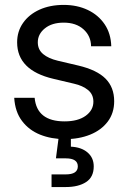

<svg xmlns="http://www.w3.org/2000/svg" viewBox="-20 -547 515 771"><path d="M241.2 11.7Q186 11.7 141.1 -6.3Q96.2 -24.4 68.4 -61.3Q40.5 -98.1 37.1 -154.3H119.1Q127.9 -59.6 239.3 -59.6Q293 -59.6 324 -82Q355 -104.5 355 -138.7Q355 -168 333.5 -185.5Q312 -203.1 277.3 -210.9L194.3 -230.5Q48.8 -264.6 48.8 -377Q48.8 -420.9 72.5 -454.8Q96.2 -488.8 138.4 -508.1Q180.7 -527.3 235.8 -527.3Q289.6 -527.3 332.3 -507.1Q375 -486.8 400.1 -449.7Q425.3 -412.6 426.8 -361.3H345.7Q345.2 -402.3 315.4 -429.2Q285.6 -456.1 235.8 -456.1Q188.5 -456.1 160.2 -433.1Q131.8 -410.2 131.8 -377Q131.8 -347.7 153.3 -329.8Q174.8 -312 211.9 -303.2L294.9 -283.7Q369.1 -266.1 403.8 -231.2Q438.5 -196.3 438.5 -140.6Q438.5 -92.8 412.6 -58.6Q386.7 -24.4 342 -6.3Q297.4 11.7 241.2 11.7ZM187 204.1V153.3H244.1Q292.5 153.3 292.5 121.1Q292.5 88.9 244.1 88.9H204.6L219.2 -23.4H264.6V42Q306.6 43.9 331.5 65.2Q356.4 86.4 356.4 121.1Q356.4 164.1 325.7 184.1Q294.9 204.1 244.1 204.1Z"/></svg>

Font: Inter Display
Style: Regular
Weight: 400
Designer: Rasmus Andersson
Foundry: rsms
Version: Version 4.001;git-9221beed3